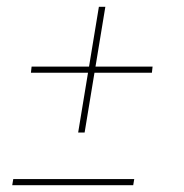

<svg xmlns="http://www.w3.org/2000/svg" viewBox="-20 -545 540 565"><path d="M210 -155 239 -331H71L73 -349H242L271 -525H290L261 -349H429L427 -331H258L229 -155ZM16 0 19 -18H375L372 0Z"/></svg>

Font: Iosevka Curly Thin Oblique
Style: Regular
Weight: 100
Italic angle: -9°
Monospace: yes
Designer: Belleve Invis
Foundry: Belleve Invis
Version: Version 11.1.0; ttfautohint (v1.8.3)